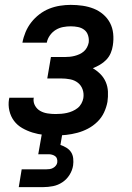

<svg xmlns="http://www.w3.org/2000/svg" viewBox="-20 -548 540 788"><path d="M208 8Q184 8 160 5.5Q136 3 113.5 -4Q91 -11 71 -22.5Q51 -34 37.5 -52Q24 -70 18.5 -93.5Q13 -117 17 -141Q18 -143 18 -144Q18 -145 18 -147H119Q119 -146 119 -145.5Q119 -145 118 -145Q116 -128 124 -114Q132 -100 145.5 -92.5Q159 -85 175.5 -82.5Q192 -80 208 -80Q220 -80 231.5 -81Q243 -82 254.5 -84.5Q266 -87 277.5 -92Q289 -97 298.5 -104.5Q308 -112 314 -123Q320 -134 322 -145Q325 -164 319 -181Q313 -198 299.5 -208.5Q286 -219 268 -222.5Q250 -226 231 -226H174L189 -314H246Q256 -314 266 -315Q276 -316 286 -318.5Q296 -321 306 -325.5Q316 -330 324 -337Q332 -344 337 -353.5Q342 -363 344 -373Q346 -388 341.5 -402.5Q337 -417 326 -425.5Q315 -434 300.5 -437Q286 -440 270 -440Q255 -440 239 -437Q223 -434 209 -425.5Q195 -417 185 -403Q175 -389 172 -373H72Q76 -395 85 -416.5Q94 -438 108.5 -456.5Q123 -475 142 -489.5Q161 -504 182.5 -512.5Q204 -521 226.5 -524.5Q249 -528 270 -528Q295 -528 319 -524.5Q343 -521 364.5 -512.5Q386 -504 403.5 -489Q421 -474 431.5 -454Q442 -434 444.5 -410Q447 -386 443 -361Q441 -346 434.5 -330.5Q428 -315 416.5 -303Q405 -291 390.5 -282.5Q376 -274 361 -268Q378 -258 392 -244Q406 -230 414 -211.5Q422 -193 423 -172Q424 -151 421 -130Q417 -108 407 -86.5Q397 -65 379.5 -48Q362 -31 341 -20Q320 -9 297.5 -3Q275 3 252.5 5.5Q230 8 208 8ZM57 220 69 147H169Q176 147 183.5 146Q191 145 197.5 141.5Q204 138 209 132Q214 126 215 119Q216 111 214 104Q212 97 206.5 93Q201 89 194 87Q187 85 180 85H137L152 0H236L228 47Q241 51 253 58.5Q265 66 272 77Q279 88 280.5 102.5Q282 117 280 131Q277 151 265.5 169.5Q254 188 236 200Q218 212 197.5 216Q177 220 157 220Z"/></svg>

Font: Iosevka SS04 Semibold
Style: Italic
Weight: 600
Italic angle: -9°
Monospace: yes
Designer: Belleve Invis
Foundry: Belleve Invis
Version: Version 19.0.0; ttfautohint (v1.8.4)